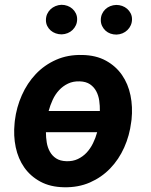

<svg xmlns="http://www.w3.org/2000/svg" viewBox="-20 -766 627 796"><path d="M41.5 -265.6Q48.3 -321.3 70.6 -371.3Q92.8 -421.4 128.4 -459Q164.1 -496.6 212.6 -518.1Q261.2 -539.6 320.8 -538.1Q377.9 -537.1 418.9 -514.6Q460 -492.2 485.6 -455.3Q511.2 -418.5 521 -370.6Q530.8 -322.8 525.4 -270.5L523.9 -259.8Q517.1 -204.1 494.9 -154.5Q472.7 -105 437 -67.9Q401.4 -30.8 352.8 -9.5Q304.2 11.7 245.1 10.3Q188.5 9.3 147.5 -12.9Q106.4 -35.2 80.8 -71.5Q55.2 -107.9 45.2 -155.5Q35.2 -203.1 40.5 -255.4ZM311 -428.7Q283.2 -429.7 262 -419.4Q240.7 -409.2 224.9 -392.1Q209 -375 198.5 -352.3Q188 -329.6 181.6 -305.7H394Q394.5 -327.1 391.4 -348.9Q388.2 -370.6 378.9 -387.9Q369.6 -405.3 353.3 -416.5Q336.9 -427.7 311 -428.7ZM254.9 -97.7Q281.7 -96.7 302.7 -106.7Q323.7 -116.7 339.4 -133.5Q355 -150.4 365.7 -172.4Q376.5 -194.3 382.8 -217.8H170.4Q170.4 -196.3 173.8 -175.3Q177.2 -154.3 186.8 -137.2Q196.3 -120.1 212.6 -109.4Q229 -98.6 254.9 -97.7ZM170.4 -682.6Q170.4 -696.3 175.5 -707.8Q180.7 -719.2 189.5 -727.5Q198.2 -735.8 210 -740.7Q221.7 -745.6 234.9 -746.1Q247.6 -746.1 259.3 -741.9Q271 -737.8 280 -729.7Q289.1 -721.7 294.4 -710.7Q299.8 -699.7 299.8 -686.5Q299.8 -672.9 294.7 -661.6Q289.6 -650.4 280.8 -641.8Q272 -633.3 260.5 -628.7Q249 -624 235.8 -623.5Q222.7 -623.5 210.9 -627.7Q199.2 -631.8 190.2 -639.6Q181.2 -647.5 175.8 -658.4Q170.4 -669.4 170.4 -682.6ZM397.9 -682.6Q397.9 -696.3 402.8 -707.5Q407.7 -718.8 416.5 -727.3Q425.3 -735.8 437 -740.5Q448.7 -745.1 461.9 -745.6Q474.6 -745.6 486.3 -741.5Q498 -737.3 507.1 -729.5Q516.1 -721.7 521.7 -710.7Q527.3 -699.7 527.3 -686.5Q527.3 -672.9 522.2 -661.4Q517.1 -649.9 508.3 -641.4Q499.5 -632.8 487.8 -627.9Q476.1 -623 462.9 -622.6Q449.7 -622.6 438 -626.7Q426.3 -630.9 417.5 -638.9Q408.7 -647 403.3 -658.2Q397.9 -669.4 397.9 -682.6Z"/></svg>

Font: Roboto Mono
Style: Bold Italic
Weight: 700
Designer: Google
Version: Version 2.000985; 2015; ttfautohint (v1.3)